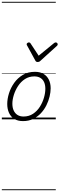

<svg xmlns="http://www.w3.org/2000/svg" viewBox="-20 -1303 650 2096"><path d="M231 19Q175 19 136.5 -4.5Q98 -28 78.5 -70.5Q59 -113 59 -168Q59 -223 78 -284Q97 -345 135 -398.5Q173 -452 229.5 -485.5Q286 -519 362 -519Q417 -519 455 -496.5Q493 -474 513 -433.5Q533 -393 533 -339Q533 -298 521.5 -249.5Q510 -201 486.5 -153.5Q463 -106 426.5 -67Q390 -28 341.5 -4.5Q293 19 231 19ZM237 -31Q296 -31 341 -61Q386 -91 415.5 -138Q445 -185 460 -237Q475 -289 475 -334Q475 -376 461.5 -406Q448 -436 421 -452.5Q394 -469 355 -469Q297 -469 252.5 -440Q208 -411 177.5 -364.5Q147 -318 131 -266.5Q115 -215 115 -171Q115 -128 129.5 -96.5Q144 -65 171 -48Q198 -31 237 -31ZM588 -840Q597 -840 603.5 -833.5Q610 -827 610 -819Q610 -813 607.5 -809.5Q605 -806 601 -802L421 -639Q413 -631 405.5 -628.5Q398 -626 390 -626Q383 -626 377 -629Q371 -632 366 -641L277 -804Q274 -808 272.5 -812Q271 -816 271 -820Q271 -829 280 -834.5Q289 -840 295 -840Q302 -840 306 -837.5Q310 -835 313 -830L402 -695L567 -830Q574 -835 578 -837.5Q582 -840 588 -840ZM0 763H589V773H0ZM0 -20H589V0H0ZM0 -505H589V-500H0ZM0 -1283H589V-1273H0Z"/></svg>

Font: Playwrite NL Guides
Style: Regular
Weight: 400
Designer: Veronika Burian, José Scaglione
Foundry: TypeTogether
Version: Version 1.003